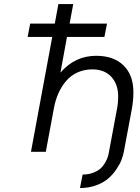

<svg xmlns="http://www.w3.org/2000/svg" viewBox="-20 -759 702 960"><path d="M134.8 0 241.2 -574.2H118.2L130.9 -641.1H253.9L272 -738.8H346.2L328.1 -641.1H515.1L502 -574.2H314.9L282.2 -396Q355 -480 460.9 -480Q548.8 -480 597.9 -431.6Q647 -383.3 647 -297.9Q647 -256.8 639.2 -213.9L599.1 0Q595.2 20.5 586.7 42.2Q578.1 64 560.5 89.6Q543 115.2 519.5 135Q496.1 154.8 459.7 168Q423.3 181.2 379.9 181.2L393.1 113.8Q421.9 113.8 445.1 105Q468.3 96.2 481.9 84Q495.6 71.8 505.4 54.9Q515.1 38.1 519 25.6Q522.9 13.2 524.9 0L564.9 -213.9Q570.8 -242.7 570.8 -277.8Q570.8 -337.9 536.4 -375Q502 -412.1 441.9 -412.1Q400.9 -412.1 366.9 -396.5Q333 -380.9 310.1 -353.5Q287.1 -326.2 272.2 -292.7Q257.3 -259.3 250 -220.2L209 0Z"/></svg>

Font: Involve
Style: Italic
Weight: 400
Italic angle: -10.5°
Designer: Stefan Peev
Foundry: Context Ltd.
Version: Version 1.001